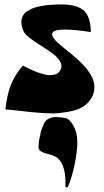

<svg xmlns="http://www.w3.org/2000/svg" viewBox="-20 -494 459 850"><path d="M157.2 108.4Q158.2 101.6 160.4 91.6Q162.6 81.5 171.1 61Q179.7 40.5 190.9 33.7Q199.7 28.3 210.4 26.1Q221.2 23.9 227.1 23.9Q232.9 23.9 247.3 25.6Q261.7 27.3 264.2 27.3Q286.1 29.3 304 60.8Q321.8 92.3 321.8 127Q321.8 127.9 322 130.9Q322.3 133.8 322.3 135.3Q322.3 177.7 310.1 235.6Q297.9 293.5 280.8 332.5Q279.3 335.4 275.4 335.4Q269.5 335.4 269.5 329.6Q273.4 243.7 237.3 207.5Q230.5 200.7 215.6 195.1Q200.7 189.5 187 186.3Q173.3 183.1 162.4 176.5Q151.4 169.9 150.9 161.1V154.3Q150.9 130.9 157.2 108.4ZM81.1 -203.6Q81.5 -203.6 94.5 -197Q107.4 -190.4 112.8 -188Q118.2 -185.5 132.8 -179.2Q147.5 -172.9 155.8 -170.7Q164.1 -168.5 177.5 -164.6Q190.9 -160.6 200 -161.1Q209 -161.6 219 -163.1Q229 -164.6 236.3 -170.4Q243.7 -176.3 248 -185.1Q257.3 -203.1 245.8 -222.4Q234.4 -241.7 210.7 -258.8Q187 -275.9 161.1 -292Q135.3 -308.1 112.5 -325.4Q89.8 -342.8 84 -356.4Q74.7 -377.9 74.7 -395.3Q74.7 -412.6 81.3 -424.3Q87.9 -436 101.6 -445.1Q115.2 -454.1 130.1 -459.2Q145 -464.4 164.8 -467.8Q184.6 -471.2 200 -472.4Q215.3 -473.6 233.4 -474.1Q311 -477.1 345.9 -451.7Q380.9 -426.3 382.3 -352.1Q231.9 -375 213.4 -350.6Q201.2 -334.5 242.2 -298.8Q250.5 -291.5 267.8 -277.6Q285.2 -263.7 298.1 -253.2Q311 -242.7 328.1 -226.8Q345.2 -210.9 356.9 -197.5Q368.7 -184.1 379.4 -166.7Q390.1 -149.4 394.5 -133.5Q398.9 -117.7 397.5 -99.4Q396 -81.1 386.7 -63.5Q374.5 -40.5 352.5 -25.1Q330.6 -9.8 301.8 -3.2Q272.9 3.4 243.2 6.3Q213.4 9.3 177.5 7.1Q141.6 4.9 113.5 2Q85.4 -1 52.7 -4.9Q20 -8.8 3.9 -9.8Q10.3 -70.8 27.1 -115.5Q43.9 -160.2 81.1 -203.6Z"/></svg>

Font: Some Time Later
Style: Regular
Weight: 400
Version: Version 003.300